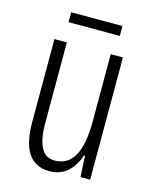

<svg xmlns="http://www.w3.org/2000/svg" viewBox="-104 -728 639 807"><g transform="rotate(15 216.0 -324.5)"><path d="M328 -659H105V-616H328ZM364 -532H311V-240C311 -103 273 -39 198 -39C146 -39 120 -84 120 -185V-532H66V-173C66 -56 102 10 189 10C257 10 294 -37 313 -92H317L322 0H364Z"/></g></svg>

Font: Noto Sans Khmer UI ExtraCondensed Light
Style: Regular
Weight: 300
Width: 2
Designer: Danh Hong and the Monotype Design Team
Foundry: Monotype Imaging Inc.
Version: Version 2.002